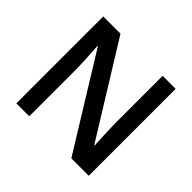

<svg xmlns="http://www.w3.org/2000/svg" viewBox="-166 -915 1115 1115"><g transform="rotate(45 391.5 -357.0)"><path d="M689 0H545.9L194.8 -568.8H190.9L193.4 -537.1Q200.2 -446.3 200.2 -371.1V0H94.2V-713.9H235.8L585.9 -147.9H588.9Q587.9 -159.2 585 -229.7Q582 -300.3 582 -339.8V-713.9H689Z"/></g></svg>

Font: f5_41667          
Style: Regular
Weight: 600
Foundry: Ascender Corporation
Version: Version 1.10